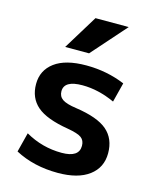

<svg xmlns="http://www.w3.org/2000/svg" viewBox="-116 -842 756 932"><g transform="rotate(15 262.5 -376.5)"><path d="M434 -394Q351 -432 271 -432Q179 -432 179 -378Q179 -352 199 -338Q219 -324 269 -317Q380 -301 428 -259.5Q476 -218 476 -145Q476 -73 420.5 -31.5Q365 10 264 10Q143 10 49 -40L74 -138Q159 -89 257 -89Q344 -89 344 -147Q344 -174 326 -187.5Q308 -201 256 -210Q146 -228 98.5 -269Q51 -310 51 -380Q51 -449 105.5 -489.5Q160 -530 264 -530Q368 -530 459 -492ZM247 -763H414L261 -590H141Z"/></g></svg>

Font: Mplus 1p Bold
Style: Bold
Weight: 700
Version: Version 1.061